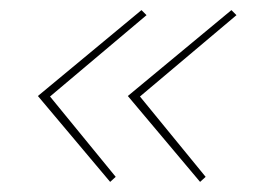

<svg xmlns="http://www.w3.org/2000/svg" viewBox="-20 -401 520 380"><path d="M79 -210 209 -51 198 -41 55 -211 260 -381 270 -371ZM257 -210 387 -51 376 -41 233 -211 438 -381 448 -371Z"/></svg>

Font: Ysabeau Thin
Style: Italic
Weight: 200
Italic angle: -12°
Designer: Christian Thalmann (Catharsis Fonts)
Version: Version 0.003